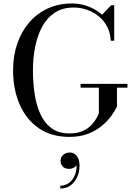

<svg xmlns="http://www.w3.org/2000/svg" viewBox="-20 -780 779 1108"><path d="M445 -296H715.5V-274H655V-165Q644 -141.5 622.5 -111.5Q601 -81.5 567.8 -53.8Q534.5 -26 488 -8Q441.5 10 380.5 10Q276.5 10 204 -40Q131.5 -90 93.5 -177Q55.5 -264 55.5 -375Q55.5 -458.5 79.8 -528.8Q104 -599 149 -651Q194 -703 256.5 -731.5Q319 -760 395 -760Q444.5 -760 489.8 -742.8Q535 -725.5 569 -695L621.5 -750H639V-545H619Q617 -589.5 599 -624.8Q581 -660 551 -685Q521 -710 483.5 -723.2Q446 -736.5 405 -736.5Q340 -736.5 294.8 -706Q249.5 -675.5 222.2 -623.8Q195 -572 182.5 -507.5Q170 -443 170 -375Q170 -307 179.2 -242Q188.5 -177 211.8 -124.5Q235 -72 276 -41Q317 -10 380.5 -10Q427 -10 458.2 -24.5Q489.5 -39 508.2 -59.2Q527 -79.5 537 -98.2Q547 -117 550.5 -125V-274H445ZM328 308V291.5Q359 291.5 381.5 273Q404 254.5 414.5 224Q425 193.5 420 158.5H425.5Q426.5 165.5 421 174Q415.5 182.5 404.8 188.5Q394 194.5 380 194.5Q354 194.5 341.8 180.8Q329.5 167 329.5 147.5Q329.5 134 336.5 123.2Q343.5 112.5 355.8 106.2Q368 100 383 100Q406.5 100 422.8 119.8Q439 139.5 439 177.5Q439 209.5 426.2 239.5Q413.5 269.5 388.8 288.8Q364 308 328 308Z"/></svg>

Font: Bodoni Moda SC
Style: Regular
Weight: 400
Designer: Owen Earl
Foundry: indestructible type
Version: Version 2.005